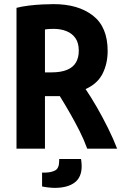

<svg xmlns="http://www.w3.org/2000/svg" viewBox="-20 -721 600 931"><path d="M60 0V-683Q87 -690 120.5 -694Q154 -698 186 -699.5Q218 -701 240 -701Q359 -701 430.5 -645.5Q502 -590 502 -474Q502 -413 477.5 -364Q453 -315 395 -289Q421 -251 449.5 -201.5Q478 -152 504 -99.5Q530 -47 548 0H403Q387 -44 365.5 -86.5Q344 -129 320 -171Q296 -213 270 -255Q266 -255 262.5 -255Q259 -255 255 -255H198V0ZM198 -370H228Q276 -370 305.5 -382.5Q335 -395 348.5 -418.5Q362 -442 362 -475Q362 -512 346.5 -535Q331 -558 303.5 -569.5Q276 -581 240 -581Q233 -581 221 -580.5Q209 -580 198 -578ZM245 190Q230 190 210.5 187.5Q191 185 184 183V116H200Q231 115 249 104.5Q267 94 267 58V50H373Q376 69 376 85Q376 139 341.5 164.5Q307 190 245 190Z"/></svg>

Font: Ubuntu Sans Mono
Style: Regular
Weight: 400
Monospace: yes
Designer: Dalton Maag Ltd
Foundry: Dalton Maag Ltd
Version: Version 1.006